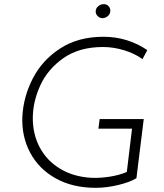

<svg xmlns="http://www.w3.org/2000/svg" viewBox="-20 -888 786 919"><path d="M633 -35Q599 -15 544 -2Q489 11 438 11Q328 11 247 -34Q166 -79 124.5 -157Q83 -235 87 -330Q92 -425 137 -512.5Q182 -600 268 -656Q354 -712 475 -712Q535 -712 588.5 -695Q642 -678 685 -648L662 -605Q625 -632 574 -647.5Q523 -663 473 -663Q360 -663 284.5 -610.5Q209 -558 173 -479.5Q137 -401 137 -322Q137 -245 170.5 -182Q204 -119 267.5 -80.5Q331 -42 416 -37Q459 -35 506 -42.5Q553 -50 587 -65L612 -272H451L457 -318H668ZM438 -833Q438 -848 450.5 -858.5Q463 -869 478 -868Q491 -868 500 -858Q509 -848 508 -835Q507 -820 495.5 -810.5Q484 -801 469 -801Q456 -802 447 -811.5Q438 -821 438 -833Z"/></svg>

Font: Josefin Sans Light
Style: Italic
Weight: 300
Italic angle: -7°
Designer: Santiago Orozco
Foundry: Typemade
Version: Version 2.000